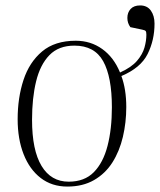

<svg xmlns="http://www.w3.org/2000/svg" viewBox="-20 -673 589 707"><path d="M228 14Q171 14 130 -17.5Q89 -49 67 -105Q45 -161 45 -234Q45 -313 66.5 -378.5Q88 -444 135 -483.5Q182 -523 259 -523Q314 -523 356.5 -492.5Q399 -462 422 -406Q464 -425 484.5 -449Q505 -473 512 -498Q519 -523 519 -545Q519 -555 516.5 -558.5Q514 -562 503 -564L460 -573Q449 -588 449 -607Q449 -627 461 -640Q473 -653 496 -653Q522 -653 535.5 -634Q549 -615 549 -586Q549 -525 523.5 -474Q498 -423 427 -393Q445 -344 445 -279Q445 -222 432.5 -169Q420 -116 394 -75Q368 -34 326.5 -10Q285 14 228 14ZM233 -4Q291 -4 325.5 -39Q360 -74 376 -136Q392 -198 392 -278Q392 -390 360 -447.5Q328 -505 254 -505Q196 -505 162 -470Q128 -435 113 -373.5Q98 -312 98 -232Q98 -120 133 -62Q168 -4 233 -4Z"/></svg>

Font: Display Extralight
Style: Italic
Weight: 200
Italic angle: -2°
Designer: Latin by Veronika Burian and Jose Scaglione. Greek by Irene Vlachou. Cyrillic by Vera Evstafieva
Foundry: TypeTogether
Version: Version 3.002